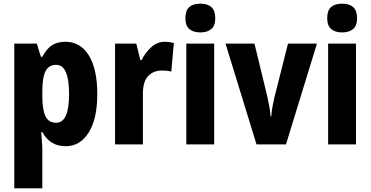

<svg xmlns="http://www.w3.org/2000/svg" viewBox="-20 -788 2023 1048"><path d="M337 -560Q419 -560 465 -485.5Q511 -411 511 -274Q511 -139 464 -64.5Q417 10 339 10Q294 10 262.5 -10Q231 -30 211 -67H205Q207 -38 209 -13.5Q211 11 211 30V240H58V-550H181L203 -478H211Q235 -523 264.5 -541.5Q294 -560 337 -560ZM287 -434Q246 -434 228.5 -399.5Q211 -365 211 -289V-264Q211 -190 228 -154Q245 -118 287 -118Q357 -118 357 -274Q357 -434 287 -434Z M880 -560Q904 -560 929 -553L915 -397Q905 -400 892.5 -401.5Q880 -403 863 -403Q817 -403 788.5 -372.5Q760 -342 760 -277V0H608V-550H724L746 -460H753Q771 -498 804 -529Q837 -560 880 -560Z M1074 -768Q1113 -768 1134 -749Q1155 -730 1155 -689Q1155 -648 1133.5 -629.5Q1112 -611 1074 -611Q1035 -611 1013.5 -629.5Q992 -648 992 -689Q992 -731 1013 -749.5Q1034 -768 1074 -768ZM1149 -550V0H997V-550Z M1380 0 1211 -550H1369L1440 -257Q1445 -233 1450 -206.5Q1455 -180 1457 -153H1461Q1462 -175 1466.5 -201Q1471 -227 1477 -253L1552 -550H1710L1541 0Z M1848 -768Q1887 -768 1908 -749Q1929 -730 1929 -689Q1929 -648 1907.5 -629.5Q1886 -611 1848 -611Q1809 -611 1787.5 -629.5Q1766 -648 1766 -689Q1766 -731 1787 -749.5Q1808 -768 1848 -768ZM1923 -550V0H1771V-550Z"/></svg>

Font: Noto Sans Lao UI Cond ExtBd
Style: Regular
Weight: 800
Width: 3
Designer: Monotype Design Team
Foundry: Monotype Imaging Inc.
Version: Version 2.000; ttfautohint (v1.8.4.7-5d5b)